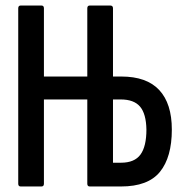

<svg xmlns="http://www.w3.org/2000/svg" viewBox="-20 -675 666 695"><path d="M55 0Q46 0 46 -10V-645Q46 -655 55 -655H130Q139 -655 139 -645V-398H296V-645Q296 -655 305 -655H379Q389 -655 389 -645V-398H419Q511 -398 556.5 -349Q602 -300 602 -206Q602 -106 559 -53Q516 0 418 0H305Q296 0 296 -10V-315H139V-10Q139 0 130 0ZM389 -86H418Q467 -86 488.5 -115.5Q510 -145 510 -206Q509 -263 487 -289Q465 -315 417 -315H389Z"/></svg>

Font: Sofia Sans Extra Condensed SemiBold
Style: Regular
Weight: 600
Designer: Botio Nikoltchev, Ani Petrova
Foundry: lettersoup
Version: Version 4.101